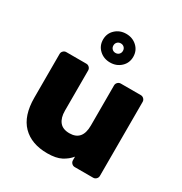

<svg xmlns="http://www.w3.org/2000/svg" viewBox="-180 -904 994 1047"><g transform="rotate(30 317.0 -380.0)"><path d="M53 0ZM80 -520H206Q217 -520 225 -512Q233 -504 233 -493V-240Q233 -195 253 -170Q273 -145 315 -145Q396 -145 396 -240V-493Q396 -504 404 -512Q412 -520 423 -520H549Q560 -520 568 -512Q576 -504 576 -493V-27Q576 -16 568 -8Q560 0 549 0H433Q422 0 414 -8Q406 -16 406 -27V-50Q385 -24 352.5 -7Q320 10 265 10Q165 10 109 -47Q53 -104 53 -218V-493Q53 -504 61 -512Q69 -520 80 -520ZM409 -680Q409 -641 381.5 -615.5Q354 -590 314 -590Q274 -590 246.5 -615.5Q219 -641 219 -680Q219 -719 246.5 -744.5Q274 -770 314 -770Q354 -770 381.5 -744.5Q409 -719 409 -680ZM344 -680Q344 -693 335.5 -701.5Q327 -710 314 -710Q301 -710 292.5 -701.5Q284 -693 284 -680Q284 -667 292.5 -658.5Q301 -650 314 -650Q327 -650 335.5 -658.5Q344 -667 344 -680Z"/></g></svg>

Font: Hezaedrus
Style: Bold
Weight: 700
Designer: Hubert & Fischer
Foundry: Hubert & Fischer
Version: Version 1.10;September 3, 2019;FontCreator 11.5.0.2425 64-bi